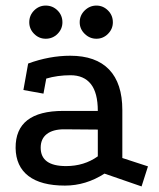

<svg xmlns="http://www.w3.org/2000/svg" viewBox="-20 -650 572 689"><path d="M355 -27Q288 16 213 16Q127 16 82 -18.5Q37 -53 36 -119Q35 -252 207 -252H331Q331 -317 306 -348.5Q281 -380 233 -380Q210 -380 188 -377Q166 -374 146 -368L136 -314L64 -327L81 -422Q119 -436 157 -443Q195 -450 232 -450Q324 -450 371.5 -400.5Q419 -351 419 -255V-83L511 -53L488 19ZM210 -186Q170 -186 148 -169Q126 -152 126 -120Q126 -54 217 -54Q282 -54 331 -89V-185ZM326 -630Q350 -630 367.5 -612.5Q385 -595 385 -570Q385 -546 367.5 -528.5Q350 -511 326 -511Q302 -511 284 -528.5Q266 -546 266 -570Q266 -595 284 -612.5Q302 -630 326 -630ZM144 -630Q169 -630 186.5 -612.5Q204 -595 204 -570Q204 -546 186.5 -528.5Q169 -511 144 -511Q120 -511 102.5 -528.5Q85 -546 85 -570Q85 -595 102.5 -612.5Q120 -630 144 -630Z"/></svg>

Font: Podkova Medium
Style: Regular
Weight: 500
Designer: Ilya Yudin
Foundry: Cyreal (www.cyreal.org)
Version: Version 2.103